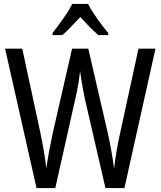

<svg xmlns="http://www.w3.org/2000/svg" viewBox="-20 -963 822 983"><path d="M431 -943H350C329 -900 285 -840 249 -794V-783H299C326 -806 358 -841 391 -876C423 -841 454 -808 484 -783H534V-794C499 -836 453 -898 431 -943ZM776 -714H689L594 -277C582 -222 571 -161 564 -100C556 -162 545 -222 533 -277L432 -714H349L249 -277C237 -221 225 -157 217 -100C213 -145 202 -208 188 -277L94 -714H6L167 0H263L366 -459C378 -509 386 -564 390 -599C397 -546 407 -493 414 -459L520 0H617Z"/></svg>

Font: Noto Sans Gujarati UI Condensed
Style: Regular
Weight: 400
Width: 3
Designer: Jelle Bosma - Monotype Design Team, Universal Thirst
Foundry: Monotype Imaging Inc.
Version: Version 2.106